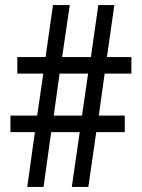

<svg xmlns="http://www.w3.org/2000/svg" viewBox="-20 -734 556 754"><path d="M391 -445H496V-510H400L429 -714H366L337 -510H224L254 -714H188L159 -510H48V-445H150L126 -280H21V-215H117L87 0H151L181 -215H293L262 0H327L358 -215H470V-280H368ZM191 -280 214 -445H326L302 -280Z"/></svg>

Font: Noto Sans Georgian Condensed
Style: Regular
Weight: 400
Width: 3
Designer: Monotype Design Team, Akaki Razmadze
Foundry: Google LLC
Version: Version 2.005